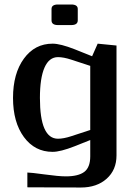

<svg xmlns="http://www.w3.org/2000/svg" viewBox="-20 -670 606 857"><path d="M327.1 -579.1Q327.1 -558.1 297.9 -558.1H238.8Q210 -558.1 210 -579.1V-629.9Q210 -649.9 238.8 -649.9H297.9Q327.1 -649.9 327.1 -629.9ZM500 23.9Q500 88.4 456.1 127.7Q412.1 167 340.8 167L102.1 166V100.1Q117.2 100.1 179.4 108.6Q241.7 117.2 273.9 117.2Q329.6 117.2 356.2 97.2Q382.8 77.1 382.8 27.8V-44.9L313 -17.1Q249.5 7.8 214.8 7.8Q135.3 7.8 86.7 -58.3Q38.1 -124.5 38.1 -232.9Q38.1 -341.8 86.7 -408.4Q135.3 -475.1 214.8 -475.1Q249.5 -475.1 313 -450.2L391.1 -418.9L416 -475.1L500 -466.8ZM382.8 -89.8V-376L297.9 -403.8Q263.7 -415 238.8 -415Q199.2 -415 178.7 -368.4Q158.2 -321.8 158.2 -232.9Q158.2 -50.8 238.8 -50.8Q263.7 -50.8 297.9 -62Z"/></svg>

Font: Resagokr
Style: Bold
Weight: 600
Designer: gluk
Foundry: gluk
Version: Version 0.95